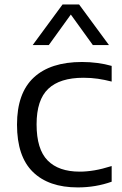

<svg xmlns="http://www.w3.org/2000/svg" viewBox="-20 -828 546 858"><path d="M327.5 9.5Q197.5 9.5 126.8 -59.8Q56 -129 56 -271Q56 -412 130.8 -481.5Q205.5 -551 346.5 -551Q381.5 -551 415.5 -546.5Q449.5 -542 479 -533.5V-463.5Q448 -471.5 417.8 -476Q387.5 -480.5 353 -480.5Q247.5 -480.5 195.5 -431Q143.5 -381.5 143.5 -272.5Q143.5 -161 192.8 -111Q242 -61 336 -61Q367.5 -61 401.8 -66.8Q436 -72.5 479 -86V-16Q407.5 9.5 327.5 9.5ZM126 -626.5 259.5 -808H333.5L467 -626.5H395L296.5 -763L198 -626.5Z"/></svg>

Font: Encode Sans Expanded Expanded
Style: Regular
Weight: 400
Width: 7
Designer: Multiple Designers
Foundry: Impallari Type
Version: Version 3.000; ttfautohint (v1.8.3) -l 8 -r 50 -G 200 -x 14 